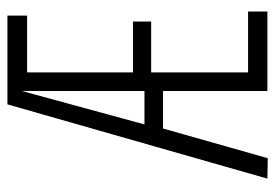

<svg xmlns="http://www.w3.org/2000/svg" viewBox="-132 -608 741 517"><g transform="rotate(-90 238.5 -349.5)"><path d="M16 0 216 -700H455V-647H302V-362H439V-313H302V-52H466V0H252V-281H151L71 1ZM162 -331H252V-661Z"/></g></svg>

Font: Georama Extra Condensed Light
Style: Regular
Weight: 300
Width: 2
Designer: Jean-Baptiste Levee
Foundry: Production Type
Version: Version 1.000